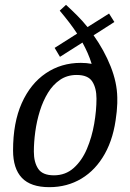

<svg xmlns="http://www.w3.org/2000/svg" viewBox="-20 -765 537 794"><path d="M184 9Q107 9 70.5 -29.5Q34 -68 34 -143Q34 -258 70 -338.5Q106 -419 169.5 -462Q233 -505 314 -505Q326 -505 337.5 -504Q349 -503 359 -501Q352 -524 342.5 -545.5Q333 -567 321 -589L228 -530L206 -567L299 -626Q284 -649 266 -672.5Q248 -696 227 -721L253 -745Q277 -723 299.5 -700.5Q322 -678 342 -653L431 -709L453 -674L367 -619Q411 -557 437.5 -490.5Q464 -424 465 -362V-338Q464 -326 463.5 -314.5Q463 -303 461 -290Q451 -196 413.5 -129Q376 -62 317 -26.5Q258 9 184 9ZM203 -40Q251 -40 285 -70.5Q319 -101 339.5 -149.5Q360 -198 369.5 -253Q379 -308 379 -357Q379 -401 361.5 -428Q344 -455 297 -455Q258 -455 228.5 -435Q199 -415 178.5 -381.5Q158 -348 145 -306.5Q132 -265 126 -221Q120 -177 120 -138Q120 -94 138 -67Q156 -40 203 -40Z"/></svg>

Font: Manuale
Style: Italic
Weight: 400
Italic angle: -11°
Designer: Eduardo Tunni / Pablo Cosgaya
Foundry: Eduardo Tunni / Pablo Cosgaya
Version: Version 1.002